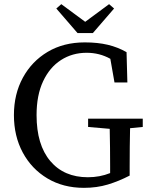

<svg xmlns="http://www.w3.org/2000/svg" viewBox="-20 -889 722 924"><path d="M384 15Q284 15 208 -30.5Q132 -76 89.5 -155Q47 -234 47 -335Q47 -436 90 -515Q133 -594 209.5 -639.5Q286 -685 388 -685Q450 -685 498.5 -673.5Q547 -662 589 -638L593 -492H531L511 -606Q459 -635 397 -635Q328 -635 273.5 -600Q219 -565 187.5 -498Q156 -431 156 -335Q156 -192 222 -114Q288 -36 403 -36Q460 -36 510 -56V-88Q510 -133 509.5 -178.5Q509 -224 508 -269L404 -278V-318H667V-278L606 -272Q605 -227 604.5 -181Q604 -135 604 -88V-44Q552 -17 499 -1Q446 15 384 15ZM275 -869 390 -784 505 -869 529 -848 427 -730H353L251 -848Z"/></svg>

Font: Source Serif 4
Style: Regular
Weight: 400
Designer: Frank Grießhammer
Foundry: Adobe
Version: Version 4.005;hotconv 1.1.0;makeotfexe 2.6.0